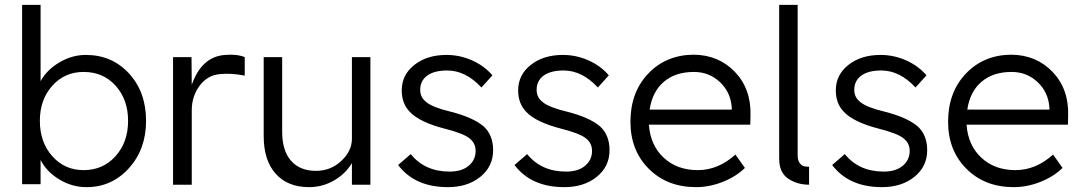

<svg xmlns="http://www.w3.org/2000/svg" viewBox="-20 -760 4453 790"><path d="M336 10Q276 10 223.5 -22Q171 -54 147 -102V-2H71V-740H147V-426Q172 -472 224 -503Q276 -534 333 -534Q441 -534 511 -457.5Q581 -381 581 -263Q581 -146 510.5 -68Q440 10 336 10ZM144 -263Q144 -175 195 -117.5Q246 -60 324 -60Q404 -60 455.5 -117.5Q507 -175 507 -263Q507 -350 456 -407Q405 -464 324 -464Q246 -464 195 -407Q144 -350 144 -263Z M692 0V-525H768L769 -411Q810 -528 907 -534Q955 -538 987 -525V-449Q928 -460 885 -455Q834 -451 801.5 -407.5Q769 -364 769 -306V0Z M1251 10Q1164 10 1114.5 -45Q1065 -100 1065 -200V-525H1141V-218Q1141 -140 1177.5 -98.5Q1214 -57 1280 -57Q1341 -57 1384.5 -98Q1428 -139 1428 -189V-525H1504V0H1428V-89Q1402 -45 1354.5 -17.5Q1307 10 1251 10Z M1823 10Q1687 10 1618 -81L1670 -126Q1728 -54 1830 -54Q1880 -54 1908.5 -78Q1937 -102 1937 -139Q1937 -172 1910 -192Q1886 -211 1812 -230Q1706 -257 1666 -300Q1633 -334 1633 -388Q1633 -452 1685 -493Q1737 -534 1817 -534Q1872 -534 1922.5 -511.5Q1973 -489 2006 -450L1961 -400Q1896 -470 1820 -470Q1767 -470 1738 -449Q1709 -428 1709 -390Q1709 -359 1734 -340Q1760 -318 1836 -300Q1926 -277 1970 -240Q2009 -204 2009 -142Q2009 -75 1956.5 -32.5Q1904 10 1823 10Z M2302 10Q2166 10 2097 -81L2149 -126Q2207 -54 2309 -54Q2359 -54 2387.5 -78Q2416 -102 2416 -139Q2416 -172 2389 -192Q2365 -211 2291 -230Q2185 -257 2145 -300Q2112 -334 2112 -388Q2112 -452 2164 -493Q2216 -534 2296 -534Q2351 -534 2401.5 -511.5Q2452 -489 2485 -450L2440 -400Q2375 -470 2299 -470Q2246 -470 2217 -449Q2188 -428 2188 -390Q2188 -359 2213 -340Q2239 -318 2315 -300Q2405 -277 2449 -240Q2488 -204 2488 -142Q2488 -75 2435.5 -32.5Q2383 10 2302 10Z M2844 10Q2725 10 2649.5 -65.5Q2574 -141 2574 -259Q2574 -380 2647 -457Q2720 -534 2834 -535Q2937 -534 3004 -464Q3071 -394 3068 -285L3067 -247H2650Q2656 -162 2711 -111Q2766 -60 2851 -60Q2935 -60 3006 -124L3045 -69Q3008 -33 2953.5 -11.5Q2899 10 2844 10ZM2653 -309H2991V-316Q2987 -380 2942.5 -422Q2898 -464 2835 -464Q2759 -464 2711.5 -423.5Q2664 -383 2653 -309Z M3186 -107V-740H3262V-121Q3262 -100 3270.5 -89Q3279 -78 3287.5 -76Q3296 -74 3309 -74V0Q3260 0 3223 -25Q3186 -50 3186 -107Z M3609 10Q3473 10 3404 -81L3456 -126Q3514 -54 3616 -54Q3666 -54 3694.5 -78Q3723 -102 3723 -139Q3723 -172 3696 -192Q3672 -211 3598 -230Q3492 -257 3452 -300Q3419 -334 3419 -388Q3419 -452 3471 -493Q3523 -534 3603 -534Q3658 -534 3708.5 -511.5Q3759 -489 3792 -450L3747 -400Q3682 -470 3606 -470Q3553 -470 3524 -449Q3495 -428 3495 -390Q3495 -359 3520 -340Q3546 -318 3622 -300Q3712 -277 3756 -240Q3795 -204 3795 -142Q3795 -75 3742.5 -32.5Q3690 10 3609 10Z M4151 10Q4032 10 3956.5 -65.5Q3881 -141 3881 -259Q3881 -380 3954 -457Q4027 -534 4141 -535Q4244 -534 4311 -464Q4378 -394 4375 -285L4374 -247H3957Q3963 -162 4018 -111Q4073 -60 4158 -60Q4242 -60 4313 -124L4352 -69Q4315 -33 4260.5 -11.5Q4206 10 4151 10ZM3960 -309H4298V-316Q4294 -380 4249.5 -422Q4205 -464 4142 -464Q4066 -464 4018.5 -423.5Q3971 -383 3960 -309Z"/></svg>

Font: Easer Grotesk Light
Style: Regular
Weight: 300
Designer: Boardeaser, Bonnie Shaver-Troup, Thomas Jockin
Foundry: Lexend
Version: Version 1.008;Glyphs 3.1.2 (3151)